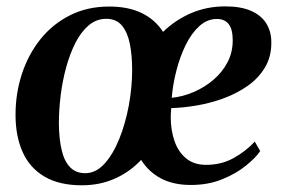

<svg xmlns="http://www.w3.org/2000/svg" viewBox="-20 -556 861 587"><path d="M230.5 10.5Q161.5 10.5 116.5 -15.8Q71.5 -42 49.5 -90.5Q27.5 -139 27.5 -205Q27.5 -271 47.2 -330.8Q67 -390.5 104.2 -436.8Q141.5 -483 194.5 -509.5Q247.5 -536 313.5 -536Q372.5 -536 413.5 -516Q454.5 -496 478.5 -458.5Q516 -495 564.2 -515.8Q612.5 -536.5 668.5 -536.5Q717 -536.5 748.2 -522.5Q779.5 -508.5 794.5 -483.8Q809.5 -459 809.5 -427Q810 -383.5 790.5 -350.5Q771 -317.5 738.2 -294.2Q705.5 -271 665.2 -256Q625 -241 583 -233.8Q541 -226.5 503.5 -225.5Q503 -218.5 502.5 -211.8Q502 -205 502 -198Q502 -158 513.5 -124.8Q525 -91.5 549 -71.8Q573 -52 610 -52Q657 -52 694.2 -72.8Q731.5 -93.5 759 -123L775.5 -94Q761 -73 731.2 -49Q701.5 -25 659 -7.8Q616.5 9.5 563.5 9.5Q510 9.5 472.2 -10.5Q434.5 -30.5 411.5 -67Q376.5 -30 330.8 -9.8Q285 10.5 230.5 10.5ZM240.5 -26.5Q273 -26.5 299.2 -55.2Q325.5 -84 344.5 -131Q363.5 -178 373.8 -233.5Q384 -289 384 -342Q384 -386.5 377 -421.8Q370 -457 352.8 -477.8Q335.5 -498.5 305 -498.5Q275 -498.5 251.5 -478.8Q228 -459 211 -425.8Q194 -392.5 182.5 -350.8Q171 -309 165.5 -264.5Q160 -220 160 -178.5Q160.5 -130 168.8 -96Q177 -62 194.8 -44.2Q212.5 -26.5 240.5 -26.5ZM505 -257Q539.5 -260.5 572.5 -274.8Q605.5 -289 632.5 -312Q659.5 -335 675.5 -365.5Q691.5 -396 691.5 -432.5Q691.5 -466.5 679.2 -482.2Q667 -498 643 -498Q613.5 -498 589.5 -476.2Q565.5 -454.5 548 -419Q530.5 -383.5 519.5 -341Q508.5 -298.5 505 -257Z"/></svg>

Font: Merriweather 96pt SemiBold
Style: Italic
Weight: 600
Italic angle: -7.8°
Version: Version 2.101